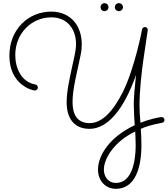

<svg xmlns="http://www.w3.org/2000/svg" viewBox="-20 -781 1054 1207"><path d="M1014 -26C1014 -38 1006 -46 993 -45C979 -44 916 -31 863 -9C859 -47 857 -86 857 -121C857 -204 870 -329 881 -403C895 -503 909 -588 909 -593C909 -602 902 -611 891 -611C882 -611 875 -604 873 -596C873 -593 827 -354 753 -204C688 -74 617 -7 544 -7C463 -7 436 -64 436 -140C436 -225 467 -335 487 -436C492 -459 494 -481 494 -503C494 -619 424 -708 302 -708C157 -708 39 -595 39 -431C39 -252 178 -212 200 -212C210 -212 218 -221 218 -231C218 -240 211 -248 202 -250C114 -265 76 -353 76 -435C76 -571 178 -672 303 -672C402 -672 458 -599 458 -504C458 -461 444 -411 434 -364C417 -285 399 -205 399 -138C399 -37 446 29 543 29C654 29 758 -89 835 -310C827 -238 821 -167 821 -125C821 -83 824 -35 827 6C667 81 596 198 596 285C596 352 640 406 709 406C831 406 869 270 869 133C869 100 868 64 865 29C929 1 992 -7 995 -8C1007 -10 1014 -16 1014 -26ZM830 46C831 75 833 104 833 132C833 221 814 369 709 369C662 369 633 332 633 285C633 211 705 104 830 46ZM753 -736C753 -750 742 -761 727 -761C713 -761 702 -750 702 -736C702 -722 713 -711 727 -711C742 -711 753 -722 753 -736ZM662 -736C662 -750 651 -761 637 -761C623 -761 612 -750 612 -736C612 -722 623 -711 637 -711C651 -711 662 -722 662 -736Z"/></svg>

Font: Sacramento
Style: Regular
Weight: 400
Designer: Astigmatic (AOETI)
Foundry: Astigmatic (AOETI)
Version: Version 1.000